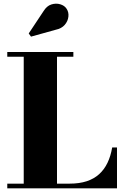

<svg xmlns="http://www.w3.org/2000/svg" viewBox="-20 -1036 688 1056"><path d="M20 0V-26H110.5V-724H20V-750H383.5V-724H293.5V-26H363.5Q416.5 -26 456.8 -39.2Q497 -52.5 525.2 -78Q553.5 -103.5 571.2 -140.5Q589 -177.5 597 -225H623.5V0ZM150.5 -834.5 138 -852 219 -974Q237 -1003.5 262.5 -1011.5Q288 -1019.5 311.2 -1012.5Q334.5 -1005.5 345.5 -989Q359 -969.5 356.2 -944.5Q353.5 -919.5 336 -899.2Q318.5 -879 287 -872.5Z"/></svg>

Font: Bodoni Moda 9pt ExtraBold
Style: Regular
Weight: 800
Designer: Owen Earl
Foundry: indestructible type
Version: Version 2.005